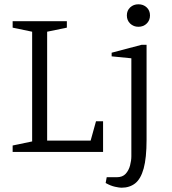

<svg xmlns="http://www.w3.org/2000/svg" viewBox="-20 -709 805 896"><path d="M39 0V-30L130 -49V-561L39 -580V-610H292V-580L200 -561V-53H403L428 -143H461V0ZM547 167Q537 167 516.5 162.5Q496 158 473 145L478 118H525Q552 118 566.5 102Q581 86 587 63Q593 40 593 20V-437L501 -446V-463L641 -500H664V-57Q664 28 650.5 77Q637 126 611 146.5Q585 167 547 167ZM626 -584Q603 -584 587.5 -599Q572 -614 572 -637Q572 -660 587.5 -674.5Q603 -689 626 -689Q649 -689 664.5 -674.5Q680 -660 680 -637Q680 -614 664.5 -599Q649 -584 626 -584Z"/></svg>

Font: Manuale Light
Style: Regular
Weight: 300
Designer: Eduardo Tunni / Pablo Cosgaya
Foundry: Eduardo Tunni / Pablo Cosgaya
Version: Version 1.002